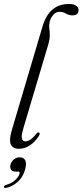

<svg xmlns="http://www.w3.org/2000/svg" viewBox="-28 -742 416 968"><path d="M319.5 -722Q344.5 -722 356.2 -713Q368 -704 368 -692Q368 -664.5 337.5 -664.5Q320 -664.5 304.5 -673.5Q289 -682.5 271 -682.5Q254 -682.5 240.5 -667Q227 -651.5 222.5 -632Q218.5 -616 220.5 -600.5Q222.5 -585 223 -566.2Q223.5 -547.5 216.5 -521.5L91.5 -101Q78.5 -59 82.2 -44.2Q86 -29.5 99.5 -29.5Q110.5 -29.5 124 -37.5Q137.5 -45.5 156 -68.5Q162.5 -76.5 167.5 -74Q176.5 -71 168.5 -57Q125.5 8 67 8Q36 8 26.5 -14Q17 -36 31 -84L186.5 -609Q220 -722 319.5 -722ZM52 123Q34 123 27.5 113Q21 103 25 88Q29.5 71.5 42.8 61.2Q56 51 72 51Q91 51 99 65.8Q107 80.5 99 111Q89 149 63 173.2Q37 197.5 4 205Q-7.5 207.5 -8 200.5Q-8 192.5 1.5 190.5Q29 183.5 47.5 166.8Q66 150 70.5 134Q73 123 64 123Z"/></svg>

Font: Fraunces 144pt Soft Light
Style: Italic
Weight: 300
Italic angle: -16°
Version: Version 1.000;[b76b70a41]